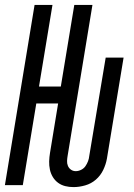

<svg xmlns="http://www.w3.org/2000/svg" viewBox="-25 -755 545 783"><path d="M275 8Q257 8 241 4Q225 0 212 -9.5Q199 -19 190.5 -33Q182 -47 178.5 -63.5Q175 -80 175.5 -97Q176 -114 179 -132L212 -333H123L68 0H-5L116 -735H189L134 -402H223L278 -735H352L251 -121Q249 -110 248.5 -99Q248 -88 252 -78.5Q256 -69 264.5 -63Q273 -57 284 -57Q295 -57 306 -62.5Q317 -68 323.5 -77.5Q330 -87 334 -97.5Q338 -108 339 -119L406 -520H479L411 -108Q407 -85 396 -62Q385 -39 366 -22.5Q347 -6 322.5 1Q298 8 275 8Z"/></svg>

Font: Iosevka Fixed
Style: Italic
Weight: 400
Italic angle: -9°
Monospace: yes
Designer: Belleve Invis
Foundry: Belleve Invis
Version: Version 33.2.4